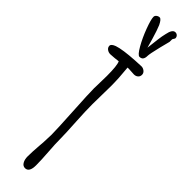

<svg xmlns="http://www.w3.org/2000/svg" viewBox="-344 -969 950 950"><g transform="rotate(45 131.0 -494.0)"><path d="M103 -43Q103 -76 107 -124L109 -150L111 -203Q111 -238 104 -359Q97 -480 97 -515Q97 -518 97.5 -526.5Q98 -535 98 -553Q99 -573 99 -602Q99 -675 89 -695Q83 -695 63 -692L35 -690Q22 -690 12 -697.5Q2 -705 2 -717Q2 -729 26 -738Q61 -750 145 -755Q179 -757 186 -757Q198 -757 208 -749Q218 -741 218 -729Q218 -717 209.5 -709.5Q201 -702 188 -702L170 -703Q162 -704 152 -704H142Q149 -636 149 -581L148 -517Q147 -488 147 -452Q147 -404 151 -337Q156 -254 156 -222Q156 -184 160 -132Q164 -79 164 -42Q164 7 135 7Q120 7 111.5 -7.5Q103 -22 103 -43ZM55 -972Q55 -980 62.5 -986Q70 -992 79 -992Q90 -992 104 -963Q114 -940 129 -889L142 -843Q145 -867 146 -876Q147 -885 150 -909.5Q153 -934 158 -954Q166 -995 186 -995Q195 -995 201 -989Q207 -983 207 -974Q207 -971 203 -966L199 -959V-941L185 -886Q171 -828 171 -815Q171 -783 146 -783Q134 -783 112 -821.5Q90 -860 72.5 -907Q55 -954 55 -972Z"/></g></svg>

Font: Amatic SC
Style: Bold
Weight: 700
Designer: Multiple Designers
Foundry: Vernon Adams
Version: Version 2.505